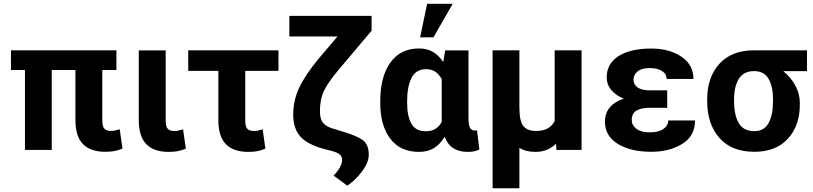

<svg xmlns="http://www.w3.org/2000/svg" viewBox="-20 -795 4310 1018"><path d="M597.2 -423.8H522.5V-157.2Q522.5 -125 533.2 -113Q543.9 -101.1 566.9 -101.1Q581.1 -101.1 589.1 -102.8Q597.2 -104.5 614.7 -109.9L629.4 -7.3Q606 2.4 585.7 6.1Q565.4 9.8 538.1 9.8Q460 9.8 419.9 -31Q379.9 -71.8 379.9 -159.2V-423.8H254.4V0H112.3V-423.8H38.1V-528.3H597.2Z M858.4 -527.8V-156.7Q858.4 -124.5 869.1 -112.5Q879.9 -100.6 902.8 -100.6Q917 -100.6 925 -102.3Q933.1 -104 950.7 -109.4L965.3 -6.8Q941.9 2.9 921.6 6.6Q901.4 10.3 874 10.3Q795.9 10.3 755.9 -30.5Q715.8 -71.3 715.8 -158.7V-527.8Z M1456.5 -419.4H1280.3V-156.7Q1280.3 -124.5 1291 -112.5Q1301.8 -100.6 1324.7 -100.6Q1338.9 -100.6 1346.9 -102.3Q1355 -104 1372.6 -109.4L1387.2 -6.8Q1363.8 2.9 1343.5 6.6Q1323.2 10.3 1295.9 10.3Q1217.8 10.3 1177.7 -30.5Q1137.7 -71.3 1137.7 -158.7V-419.4H978V-528.3H1456.5Z M1950.2 -710.9V-632.3L1774.4 -423.8Q1720.2 -359.4 1698.2 -314.2Q1676.3 -269 1676.3 -206.1Q1676.3 -161.6 1694.6 -141.4Q1712.9 -121.1 1754.9 -110.4L1793 -98.6Q1870.6 -75.7 1903.1 -52.5Q1935.5 -29.3 1935.1 26.4Q1935.1 66.4 1900.1 113.3Q1865.2 160.2 1821.3 189.5L1749 136.2Q1772 111.8 1783 90.8Q1793.9 69.8 1793.9 53.7Q1794.4 36.1 1782.2 24.9Q1770 13.7 1739.3 5.4L1703.1 -3.9Q1612.8 -27.3 1573.7 -69.6Q1534.7 -111.8 1534.7 -186.5Q1534.7 -262.7 1566.2 -329.6Q1597.7 -396.5 1667 -481L1769.5 -601.6H1514.2V-710.9Z M2463.9 -527.8V-168.5Q2463.9 -131.3 2472.4 -116.9Q2481 -102.5 2499 -102.5Q2502 -102.5 2504.4 -103Q2506.8 -103.5 2509.3 -104.5L2521.5 -2.4Q2505.9 4.9 2492.2 7.6Q2478.5 10.3 2460 10.3Q2414.1 10.3 2383.8 -9Q2353.5 -28.3 2337.4 -69.8Q2313.5 -29.8 2280.8 -9.8Q2248 10.3 2201.7 10.3Q2102.1 10.3 2049.1 -59.8Q1996.1 -129.9 1996.1 -249.5V-259.8Q1996.1 -387.2 2049.3 -462.6Q2102.5 -538.1 2202.6 -538.1Q2244.6 -538.1 2275.6 -519.8Q2306.6 -501.5 2330.1 -465.8L2340.3 -527.8ZM2138.7 -249.5Q2138.7 -178.7 2161.4 -138.9Q2184.1 -99.1 2237.8 -99.1Q2268.1 -99.1 2288.3 -111.6Q2308.6 -124 2322.3 -148.9Q2321.8 -152.8 2321.8 -157Q2321.8 -161.1 2321.8 -168.5V-375.5Q2308.1 -401.4 2288.1 -414.8Q2268.1 -428.2 2238.8 -428.2Q2185.5 -428.2 2162.1 -382.3Q2138.7 -336.4 2138.7 -259.8ZM2244.6 -774.9H2380.4L2278.3 -597.2H2207.5Z M2733.9 -528.3V-225.6Q2733.9 -151.4 2755.4 -126Q2776.9 -100.6 2821.8 -100.6Q2859.4 -100.6 2883.3 -113.8Q2907.2 -127 2920.9 -152.8V-528.3H3063.5V0H2930.7L2927.7 -32.7Q2905.8 -11.2 2878.9 -0.5Q2852.1 10.3 2818.4 10.3Q2793 10.3 2772.2 5.1Q2751.5 0 2733.9 -11.2V203.1H2591.8V-528.3Z M3426.3 -223.6Q3378.9 -223.6 3354.2 -208.3Q3329.6 -192.9 3329.6 -158.7Q3329.6 -130.9 3354.2 -112.1Q3378.9 -93.3 3425.3 -93.3Q3472.2 -93.3 3497.6 -111.1Q3522.9 -128.9 3522.9 -156.2H3665Q3665 -73.7 3597.2 -32Q3529.3 9.8 3433.1 9.8Q3323.7 9.8 3255.6 -32.2Q3187.5 -74.2 3187.5 -149.4Q3187.5 -194.3 3212.6 -224.9Q3237.8 -255.4 3287.1 -272Q3243.7 -289.6 3220.2 -318.6Q3196.8 -347.7 3196.8 -383.8Q3196.8 -458.5 3260.3 -498Q3323.7 -537.6 3433.1 -537.6Q3529.3 -537.6 3593 -494.4Q3656.7 -451.2 3656.7 -376.5H3514.2Q3514.2 -403.3 3489.7 -418.7Q3465.3 -434.1 3425.8 -434.1Q3381.8 -434.1 3360.4 -416.3Q3338.9 -398.4 3338.9 -373.5Q3338.9 -346.2 3361.1 -331.1Q3383.3 -315.9 3426.3 -315.9H3517.6V-223.6Z M4258.8 -418H4134.8L4134.3 -416.5Q4173.3 -384.8 4197 -341.6Q4220.7 -298.3 4220.7 -249V-238.8Q4220.7 -128.9 4157.5 -59.6Q4094.2 9.8 3979.5 9.8Q3859.4 9.8 3794.4 -63.7Q3729.5 -137.2 3729.5 -258.8V-269Q3729.5 -385.3 3794.4 -456.8Q3859.4 -528.3 3978.5 -528.3H4258.8ZM3872.1 -258.8Q3872.1 -185.1 3897 -142.3Q3921.9 -99.6 3979.5 -99.6Q4031.7 -99.6 4055.2 -142.6Q4078.6 -185.5 4078.6 -258.8V-269Q4078.6 -336.4 4054.9 -377.2Q4031.2 -418 3978.5 -418Q3922.4 -418 3897.2 -377Q3872.1 -335.9 3872.1 -269Z"/></svg>

Font: Roboto Web
Style: Bold
Weight: 700
Designer: Google
Version: Version 1.200310; 2013